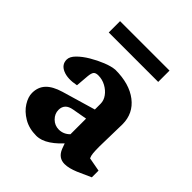

<svg xmlns="http://www.w3.org/2000/svg" viewBox="-171 -712 831 831"><g transform="rotate(45 244.0 -296.5)"><path d="M183.6 7.8Q138.7 7.8 106 -11.7Q73.2 -31.2 56.2 -58.6Q39.1 -85.9 39.1 -110.4Q39.1 -146.5 61 -169.9Q83 -193.4 128.9 -207L282.2 -252V-287.1Q282.2 -307.6 269 -325.7Q255.9 -343.8 234.4 -355.5Q212.9 -367.2 188.5 -367.2Q172.9 -367.2 166.5 -359.9Q160.2 -352.5 158.2 -331.1L153.3 -271.5Q104.5 -261.7 73.7 -274.9Q43 -288.1 43 -318.4Q43 -336.9 62.5 -356.4Q82 -376 110.8 -393.1Q139.6 -410.2 169.9 -422.4Q200.2 -434.6 223.6 -436.5Q309.6 -436.5 360.8 -397Q412.1 -357.4 412.1 -291L409.2 -155.3Q409.2 -127.9 410.6 -112.8Q412.1 -97.7 417 -87.9L480.5 -76.2V-35.2L417 -6.8Q400.4 0 385.3 3.9Q370.1 7.8 356.4 7.8Q318.4 7.8 302.7 -31.2L286.1 -76.2L306.6 -71.3Q276.4 -34.2 244.6 -13.2Q212.9 7.8 183.6 7.8ZM233.4 -80.1Q247.1 -80.1 259.8 -85.4Q272.5 -90.8 283.2 -101.6V-197.3L216.8 -185.5Q193.4 -181.6 182.6 -169.9Q171.9 -158.2 171.9 -139.6Q171.9 -116.2 189.9 -98.1Q208 -80.1 233.4 -80.1ZM88.9 -599.6H391.6V-530.3H88.9Z"/></g></svg>

Font: Crimson Pro ExtraLight
Style: Bold
Weight: 700
Version: Version 1.002